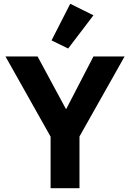

<svg xmlns="http://www.w3.org/2000/svg" viewBox="-20 -997 689 1017"><path d="M341 -740 475 -916 352 -977 253 -783ZM248 0H401V-274L640 -698H475L331 -420H329L179 -698H9L248 -273Z"/></svg>

Font: Braiins Sans
Style: Bold
Weight: 700
Designer: Mike Abbink, Paul van der Laan, Pieter van Rosmalen, Jiri Chlebus, Lubos Buracinsky
Foundry: Bold Monday, Sudetype
Version: Version 1.000;hotconv 1.0.109;makeotfexe 2.5.65596